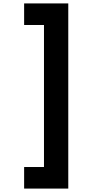

<svg xmlns="http://www.w3.org/2000/svg" viewBox="-20 -941 640 1122"><path d="M121 -921H379V161H121V35H237V-795H121Z"/></svg>

Font: Martian Mono Condensed SemiBold
Style: Regular
Weight: 600
Width: 3
Designer: Roman Shamin
Foundry: Evil Martians
Version: Version 1.000